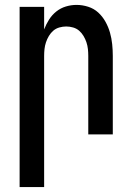

<svg xmlns="http://www.w3.org/2000/svg" viewBox="-20 -548 540 783"><path d="M60 215V-520H160V-428Q168 -449 180 -468Q192 -487 209.5 -501Q227 -515 248.5 -521.5Q270 -528 292 -528Q316 -528 339.5 -520.5Q363 -513 380.5 -497Q398 -481 410 -459.5Q422 -438 428.5 -415Q435 -392 437.5 -368Q440 -344 440 -320V0H340V-320Q340 -334 338.5 -348Q337 -362 332.5 -375.5Q328 -389 320.5 -401.5Q313 -414 302.5 -423Q292 -432 278 -436Q264 -440 250 -440Q236 -440 222 -436Q208 -432 197.5 -423Q187 -414 179.5 -401.5Q172 -389 167.5 -375.5Q163 -362 161.5 -348Q160 -334 160 -320V215Z"/></svg>

Font: Iosevka Semibold
Style: Regular
Weight: 600
Monospace: yes
Designer: Belleve Invis
Foundry: Belleve Invis
Version: Version 33.2.3; ttfautohint (v1.8.4)